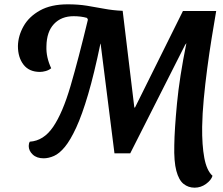

<svg xmlns="http://www.w3.org/2000/svg" viewBox="-20 -710 1034 889"><path d="M182 23Q150 23 131.5 5.5Q113 -12 113 -34Q113 -46 118 -54Q182 -58 226 -122.5Q270 -187 306.5 -311.5Q343 -436 387 -619L383 -627Q355 -635 321 -635Q264 -635 230 -599Q196 -563 195 -496Q194 -470 199.5 -445Q205 -420 217 -394Q206 -385 191.5 -381Q177 -377 165 -377Q115 -377 89 -410.5Q63 -444 63 -497Q64 -544 89 -588.5Q114 -633 165 -661.5Q216 -690 294 -690Q342 -690 382.5 -683.5Q423 -677 462.5 -669.5Q502 -662 546 -660H548L602 -212H605L827 -659H981Q971 -601 960 -533Q949 -465 939.5 -393Q930 -321 923.5 -252Q917 -183 916 -123Q915 -38 926 21Q937 80 964 104Q958 124 934 141.5Q910 159 881 159Q852 159 830 141.5Q808 124 796.5 81Q785 38 787 -38Q788 -110 799.5 -231Q811 -352 843 -510L837 -502L583 0H510L446 -507L445 -508Q416 -368 388 -273Q360 -178 333 -119.5Q306 -61 280.5 -30Q255 1 230 12Q205 23 182 23Z"/></svg>

Font: Sansita Swashed Medium
Style: Regular
Weight: 500
Designer: Pablo Cosgaya
Foundry: Omnibus-Type
Version: Version 1.003; ttfautohint (v1.8.3)